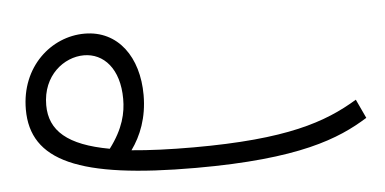

<svg xmlns="http://www.w3.org/2000/svg" viewBox="-35 -377 912 455"><g transform="rotate(-5 421.0 -149.0)"><path d="M415 21C661 21 758 -19 827 -62L806 -107C730 -61 636 -28 413 -28C356 -28 308 -30 266 -34C289 -66 306 -108 306 -162C306 -252 259 -319 179 -319C100 -319 25 -254 25 -152C25 -30 135 21 415 21ZM74 -158C74 -229 126 -268 173 -268C220 -268 257 -229 257 -157C257 -124 249 -87 215 -42C116 -60 74 -97 74 -158Z"/></g></svg>

Font: Noto Sans Arabic UI XCn Lt
Style: Regular
Weight: 300
Width: 2
Designer: Monotype Design Team, Nadine Chahine and Nizar Qandah
Foundry: Monotype Imaging Inc.
Version: Version 2.010